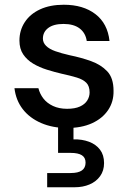

<svg xmlns="http://www.w3.org/2000/svg" viewBox="-20 -528 549 810"><path d="M263 12Q202 12 153.5 -9Q105 -30 76 -67.5Q47 -105 41 -156H142Q148 -132 163 -112.5Q178 -93 203.5 -81Q229 -69 263 -69Q296 -69 317 -78.5Q338 -88 348 -104Q358 -120 358 -138Q358 -165 344 -179Q330 -193 303.5 -201Q277 -209 240 -217Q210 -224 178 -234Q146 -244 120 -259.5Q94 -275 78 -298.5Q62 -322 62 -357Q62 -400 84.5 -434.5Q107 -469 149 -488.5Q191 -508 249 -508Q331 -508 382.5 -468.5Q434 -429 442 -355H346Q341 -389 316 -408Q291 -427 248 -427Q206 -427 183.5 -410Q161 -393 161 -365Q161 -348 174.5 -334.5Q188 -321 213.5 -312Q239 -303 274 -295Q323 -285 364.5 -270Q406 -255 432.5 -227Q459 -199 459 -145Q460 -99 436 -63.5Q412 -28 368 -8Q324 12 263 12ZM179 262V202H278Q310 202 325.5 191Q341 180 341 158Q341 137 325.5 127Q310 117 278 117H225V-5H290V60Q326 59 355.5 70Q385 81 402 103.5Q419 126 419 160Q419 192 402.5 215Q386 238 358 250Q330 262 295 262Z"/></svg>

Font: DM Sans 24pt Medium
Style: Regular
Weight: 500
Designer: Colophon Foundry, Jonny Pinhorn
Foundry: Colophon Foundry
Version: Version 4.004;gftools[0.9.30]